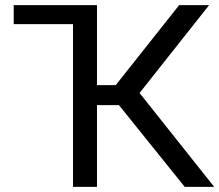

<svg xmlns="http://www.w3.org/2000/svg" viewBox="-20 -731 858 751"><path d="M33.7 -636.7V-710.9H359.4V-397.9H432.6L680.7 -710.9H797.9L525.9 -367.2L817.9 0H702.6L445.3 -319.8H359.4V0H265.6V-636.7Z"/></svg>

Font: LXGW WenKai Screen R
Style: Regular
Weight: 400
Designer: Fontworks Inc.
Version: Version 1.235;May 31, 2022